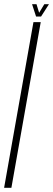

<svg xmlns="http://www.w3.org/2000/svg" viewBox="-48 -890 252 910"><path d="M-28.5 0H6L145 -785H110.5ZM123 -811.5H146.5L184 -870H162L137.5 -829.5L125 -870H104Z"/></svg>

Font: Anybody UltraCondensed ExtraLight
Style: Italic
Weight: 250
Width: 1
Italic angle: -10°
Version: Version 1.113;gftools[0.9.25]